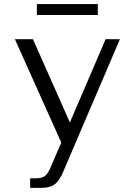

<svg xmlns="http://www.w3.org/2000/svg" viewBox="-20 -905 649 925"><path d="M125.3 0V-45.8H150.1Q171.7 -45.8 184.7 -50.7Q197.8 -55.7 206.6 -67.3Q215.3 -79 223.8 -98.6L488.8 -716H557.6L284.3 -77.1Q275 -55.9 265.3 -41.1Q255.7 -26.4 243.7 -17.3Q231.8 -8.2 216.1 -4.1Q200.4 0 178.9 0ZM280.7 -206 51.8 -716H138.7L330.8 -283.2ZM157.6 -832.6V-885.4H451.3V-832.6Z"/></svg>

Font: Russolo 10pt ExtraLight
Style: Regular
Weight: 200
Designer: Micah Stupak-Hahn
Version: Version 1.000